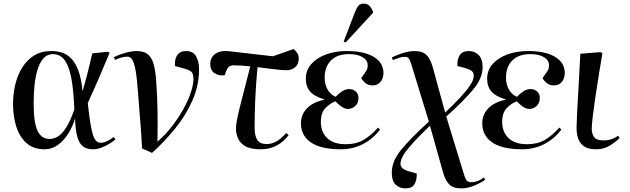

<svg xmlns="http://www.w3.org/2000/svg" viewBox="-20 -811 3483 1061"><path d="M227 14Q164 14 125.5 -21Q87 -56 69.5 -113Q52 -170 52 -236Q52 -290 64 -342Q76 -394 102 -436.5Q128 -479 168 -504Q208 -529 264 -529Q291 -529 318.5 -521.5Q346 -514 370 -491.5Q394 -469 411.5 -425Q429 -381 436 -309H437Q451 -357 460 -392.5Q469 -428 476 -457Q483 -486 490 -516L574 -525L586 -520Q552 -438 524 -373.5Q496 -309 465 -241L471 -191Q480 -111 493.5 -66.5Q507 -22 536 -22Q554 -22 573 -31.5Q592 -41 608 -54L618 -41Q607 -31 586.5 -18Q566 -5 541.5 4.5Q517 14 494 14Q461 14 440 -1Q419 -16 408 -52.5Q397 -89 395 -154H394Q381 -110 356.5 -71.5Q332 -33 299 -9.5Q266 14 227 14ZM254 -43Q277 -43 299.5 -56.5Q322 -70 345 -105Q368 -140 391 -207L387 -271Q381 -361 366 -414Q351 -467 328 -489.5Q305 -512 274 -512Q240 -512 218.5 -486.5Q197 -461 185.5 -420Q174 -379 170 -331.5Q166 -284 166 -239Q166 -131 188 -87Q210 -43 254 -43Z M820 34 765 9Q763 -31 761 -62Q759 -93 756.5 -125Q754 -157 750.5 -197.5Q747 -238 743 -296Q737 -380 729 -423.5Q721 -467 710 -482.5Q699 -498 684 -498Q668 -498 649 -492.5Q630 -487 616 -480L609 -495Q637 -509 672.5 -519Q708 -529 734 -529Q772 -529 794.5 -513Q817 -497 828.5 -458Q840 -419 844 -350Q849 -277 850.5 -201.5Q852 -126 850 -28Q897 -69 933.5 -117Q970 -165 996 -213Q1022 -261 1035.5 -303Q1049 -345 1049 -374Q1049 -406 1035.5 -416Q1022 -426 995 -433L947 -446Q944 -484 959.5 -506.5Q975 -529 1008 -529Q1047 -529 1063.5 -500Q1080 -471 1080 -429Q1080 -340 1044 -257.5Q1008 -175 949 -102Q890 -29 820 34Z M1419 14Q1363 14 1334 -4Q1305 -22 1294.5 -48Q1284 -74 1284 -99Q1284 -133 1304 -214Q1324 -295 1363 -444Q1315 -450 1271 -450Q1256 -450 1246.5 -443.5Q1237 -437 1227 -411L1222 -395Q1188 -391 1165 -407Q1142 -423 1142 -457Q1142 -494 1169.5 -513.5Q1197 -533 1245 -528L1488 -500L1602 -540Q1613 -531 1622 -518.5Q1631 -506 1631 -488Q1631 -457 1611.5 -440Q1592 -423 1563 -423Q1536 -423 1494 -428.5Q1452 -434 1403 -440Q1394 -342 1390.5 -261.5Q1387 -181 1387 -104Q1387 -61 1401.5 -38Q1416 -15 1454 -15Q1510 -15 1561 -76L1575 -64Q1548 -28 1509.5 -7Q1471 14 1419 14Z M1863 14Q1753 14 1698 -24Q1643 -62 1643 -130Q1643 -177 1675.5 -211.5Q1708 -246 1772 -260V-262Q1717 -278 1693.5 -305.5Q1670 -333 1670 -376Q1670 -423 1700 -457Q1730 -491 1781 -510Q1832 -529 1897 -529Q1991 -529 2045 -497Q2099 -465 2099 -407Q2098 -375 2081.5 -357Q2065 -339 2039 -339Q2015 -339 1999.5 -352Q1984 -365 1976 -379Q1995 -405 2003.5 -418.5Q2012 -432 2012 -450Q2012 -478 1984 -495Q1956 -512 1909 -512Q1844 -512 1809.5 -477.5Q1775 -443 1774 -385Q1774 -342 1791.5 -314Q1809 -286 1835 -276Q1850 -293 1870 -306Q1890 -319 1910 -319Q1930 -319 1945.5 -306Q1961 -293 1961 -269Q1961 -242 1943.5 -225.5Q1926 -209 1902 -209Q1886 -209 1867.5 -221.5Q1849 -234 1834 -251Q1805 -241 1779 -214.5Q1753 -188 1753 -138Q1753 -81 1788.5 -47.5Q1824 -14 1891 -14Q1947 -14 1987.5 -37Q2028 -60 2069 -106L2080 -95Q2041 -43 1985 -14.5Q1929 14 1863 14ZM1890 -576 1879 -581 1942 -745Q1951 -768 1961 -779.5Q1971 -791 1990 -791Q2009 -791 2021 -779Q2033 -767 2041 -747V-740Z M2220 230Q2188 230 2166.5 209.5Q2145 189 2145 143Q2145 80 2197 16.5Q2249 -47 2350 -139L2254 -452Q2247 -476 2240.5 -486.5Q2234 -497 2218 -497Q2201 -497 2186.5 -492Q2172 -487 2151 -479L2145 -494Q2158 -500 2179.5 -508.5Q2201 -517 2225 -523Q2249 -529 2270 -529Q2313 -529 2335 -509Q2357 -489 2371 -441L2440 -189Q2484 -231 2519.5 -268.5Q2555 -306 2576.5 -337.5Q2598 -369 2598 -392Q2598 -410 2586.5 -419Q2575 -428 2550 -435L2508 -446Q2505 -481 2520 -505Q2535 -529 2571 -529Q2603 -529 2625 -507Q2647 -485 2647 -440Q2647 -379 2595 -316.5Q2543 -254 2446 -167L2544 153Q2549 171 2556.5 183.5Q2564 196 2585 196Q2598 196 2616 190.5Q2634 185 2653 169L2661 182Q2640 198 2602.5 214Q2565 230 2530 230Q2484 230 2462.5 208Q2441 186 2429 144L2356 -116Q2287 -51 2240 4Q2193 59 2193 95Q2193 123 2241 136L2283 148Q2284 185 2270 207.5Q2256 230 2220 230Z M2865 14Q2755 14 2700 -24Q2645 -62 2645 -130Q2645 -177 2677.5 -211.5Q2710 -246 2774 -260V-262Q2719 -278 2695.5 -305.5Q2672 -333 2672 -376Q2672 -423 2702 -457Q2732 -491 2783 -510Q2834 -529 2899 -529Q2993 -529 3047 -497Q3101 -465 3101 -407Q3100 -375 3083.5 -357Q3067 -339 3041 -339Q3017 -339 3001.5 -352Q2986 -365 2978 -379Q2997 -405 3005.5 -418.5Q3014 -432 3014 -450Q3014 -478 2986 -495Q2958 -512 2911 -512Q2846 -512 2811.5 -477.5Q2777 -443 2776 -385Q2776 -342 2793.5 -314Q2811 -286 2837 -276Q2852 -293 2872 -306Q2892 -319 2912 -319Q2932 -319 2947.5 -306Q2963 -293 2963 -269Q2963 -242 2945.5 -225.5Q2928 -209 2904 -209Q2888 -209 2869.5 -221.5Q2851 -234 2836 -251Q2807 -241 2781 -214.5Q2755 -188 2755 -138Q2755 -81 2790.5 -47.5Q2826 -14 2893 -14Q2949 -14 2989.5 -37Q3030 -60 3071 -106L3082 -95Q3043 -43 2987 -14.5Q2931 14 2865 14Z M3275 14Q3230 14 3206.5 -3Q3183 -20 3174.5 -47Q3166 -74 3166 -104Q3166 -126 3169 -185.5Q3172 -245 3177 -330Q3182 -415 3187 -514L3298 -523L3309 -517Q3300 -465 3290 -403Q3280 -341 3271 -280.5Q3262 -220 3256 -171.5Q3250 -123 3250 -97Q3250 -75 3262 -55Q3274 -35 3317 -35Q3335 -35 3353.5 -40Q3372 -45 3396 -61L3404 -48Q3376 -21 3344.5 -3.5Q3313 14 3275 14Z"/></svg>

Font: Literata 72pt Medium
Style: Italic
Weight: 500
Italic angle: -2°
Designer: Latin by Veronika Burian and Jose Scaglione. Greek by Irene Vlachou. Cyrillic by Vera Evstafieva
Foundry: TypeTogether
Version: Version 3.002